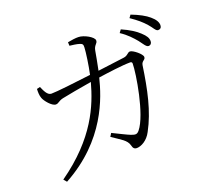

<svg xmlns="http://www.w3.org/2000/svg" viewBox="-136 -947 1272 1166"><g transform="rotate(-20 500.0 -364.0)"><path d="M807 -608C827 -583 839 -558 855 -558C867 -558 876 -567 876 -582C876 -602 866 -619 840 -643C816 -666 780 -689 730 -711L716 -692C759 -664 786 -633 807 -608ZM895 -679C917 -655 927 -629 942 -629C956 -629 965 -637 965 -653C965 -673 953 -693 927 -715C904 -735 866 -756 816 -775L803 -757C847 -727 872 -705 895 -679ZM447 -119C503 -80 538 -65 548 -27C552 -8 561 0 575 0C604 0 646 -22 670 -69C731 -181 758 -311 780 -462C785 -489 807 -485 807 -505C807 -524 755 -566 736 -566C720 -566 715 -546 687 -543L517 -521C526 -563 535 -614 540 -642C546 -678 567 -678 567 -699C567 -722 506 -755 472 -755C454 -756 423 -751 402 -747L403 -724C420 -722 448 -719 466 -713C483 -708 486 -701 485 -683C484 -654 472 -569 460 -515C349 -501 235 -488 201 -488C175 -488 161 -523 149 -550L128 -545C127 -527 127 -503 134 -485C141 -464 179 -417 204 -417C223 -417 226 -431 257 -438C284 -444 382 -462 450 -473C412 -335 340 -150 90 27L107 47C401 -113 478 -364 507 -481C569 -490 664 -503 715 -503C723 -503 727 -498 727 -492C727 -428 686 -175 621 -96C606 -78 596 -78 569 -88C550 -95 499 -121 460 -140Z"/></g></svg>

Font: Noto Serif CJK HK Light
Style: Regular
Weight: 300
Designer: Ryoko NISHIZUKA 西塚涼子 (kana & ideographs); Frank Grießhammer (Latin, Greek & Cyrillic); Wenlong ZHANG 张文龙 (bopomofo); San
Foundry: Adobe
Version: Version 2.001;hotconv 1.1.0;makeotfexe 2.6.0